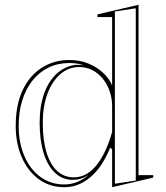

<svg xmlns="http://www.w3.org/2000/svg" viewBox="-20 -765 691 800"><path d="M247.5 15Q187.5 15 141.9 -18.1Q96.3 -51.1 70.9 -109.2Q45.5 -167.2 45.5 -240.7Q45.5 -330 75.2 -391.1Q104.9 -452.2 155.5 -483.6Q206.1 -515 268.4 -515Q314.2 -515 350.5 -499.3Q386.7 -483.7 411.6 -459.6Q436.6 -435.5 447.2 -409V-694H385.9V-705L557.2 -745V-35.4H618.5V-25L447.2 15V-142.3L439.2 -150.3Q427.7 -120.9 410.2 -91.3Q392.8 -61.7 368.9 -37.9Q345.1 -14.1 314.8 0.5Q284.4 15 247.5 15ZM247.5 3.5Q277.5 3.5 303.5 -7.6Q329.6 -18.6 347.7 -35.5Q331 -24.8 316.1 -20.2Q301.3 -15.7 282.3 -15.7Q240.7 -15.7 209.6 -44.5Q178.6 -73.3 161.9 -127Q145.2 -180.6 145.2 -253.8Q145.2 -323.6 164.1 -375.9Q183 -428.1 217.4 -458.9Q251.7 -489.7 296.6 -494.9Q306.5 -495.3 314.9 -494.5Q323.4 -493.6 330 -492.4Q303.7 -502.4 268.4 -502.4Q221.1 -502.4 182.5 -483.6Q143.9 -464.8 116.1 -430.3Q88.2 -395.8 73 -347.6Q57.8 -299.5 57.8 -240.7Q57.8 -169.1 82 -113.8Q106.2 -58.6 148.8 -27.6Q191.5 3.5 247.5 3.5ZM287.1 -26.1Q317.3 -26.1 341.9 -40.8Q366.5 -55.5 386.2 -81.9Q406 -108.3 421.2 -142.3Q436.3 -176.2 447.2 -215.2V-323.5Q447.2 -354.8 437.2 -384.1Q427.3 -413.5 409.1 -436.2Q390.9 -458.8 365.8 -472.2Q340.7 -485.7 310.5 -485.7Q265.1 -485.7 230.8 -455.6Q196.4 -425.4 177.3 -373.1Q158.2 -320.7 158.2 -253.8Q158.2 -180.9 173.9 -129.8Q189.6 -78.8 218.4 -52.4Q247.3 -26.1 287.1 -26.1ZM458.7 0.5 545.7 -12.8V-730.5L458.7 -717.2Z"/></svg>

Font: Kalnia Glaze Thin
Style: Regular
Weight: 100
Version: Version 1.110